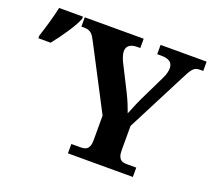

<svg xmlns="http://www.w3.org/2000/svg" viewBox="-169 -870 1130 1026"><g transform="rotate(20 396.0 -357.0)"><path d="M311 0V-53.2H357.9Q370.1 -53.2 380.6 -54.7Q391.1 -56.2 398.9 -62.3Q406.7 -68.4 411.4 -80.6Q416 -92.8 416 -113.8V-252.9L231 -607.9Q223.6 -622.6 217 -632.8Q210.4 -643.1 202.6 -649.2Q194.8 -655.3 184.8 -658.2Q174.8 -661.1 160.2 -661.1H147V-713.9H481.9V-661.1H464.8Q434.6 -661.1 419.7 -648.9Q404.8 -636.7 404.8 -616.2Q404.8 -603.5 409.4 -588.6Q414.1 -573.7 419.9 -561L494.1 -414.1Q509.8 -382.3 519.8 -357.9Q529.8 -333.5 538.1 -310.1Q548.3 -336.4 561.8 -367.4Q575.2 -398.4 591.8 -432.1L649.9 -551.8Q660.6 -573.7 663.8 -588.6Q667 -603.5 667 -611.8Q667 -637.7 650.6 -649.4Q634.3 -661.1 601.1 -661.1H578.1V-713.9H839.8V-661.1H820.8Q808.1 -661.1 799.1 -657.7Q790 -654.3 782 -645.5Q773.9 -636.7 765.4 -621.6Q756.8 -606.4 745.1 -583L575.2 -252V-115.2Q575.2 -93.3 579.6 -81.1Q584 -68.8 591.6 -62.5Q599.1 -56.2 609.1 -54.7Q619.1 -53.2 630.9 -53.2H680.2V0ZM-47.9 -539.1Q-33.7 -582 -20 -630.1Q-6.3 -678.2 1 -713.9H136.7V-702.1Q124.5 -669.9 92.3 -620.8Q60.1 -571.8 22 -523.9H-47.9Z"/></g></svg>

Font: Droid Serif
Style: Bold
Weight: 700
Designer: Monotype Design team
Foundry: Monotype Imaging Inc.
Version: Version 1.03